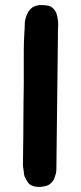

<svg xmlns="http://www.w3.org/2000/svg" viewBox="-20 -732 320 759"><path d="M71 -106 72 -185 73 -332Q74 -364 74 -398Q74 -432 74 -468Q74 -504 74 -532Q74 -560 76 -595V-599Q77 -609 77.5 -619.5Q78 -630 78 -641Q79 -659 89 -680Q96 -694 110 -704Q126 -712 141 -712Q149 -712 155.5 -711.5Q162 -711 168 -710Q181 -708 191 -698Q197 -693 202 -682Q204 -676 205.5 -670.5Q207 -665 208 -659Q209 -652 209.5 -646Q210 -640 210 -634Q210 -627 209.5 -621.5Q209 -616 209 -610V-593L203 -74V-64Q203 -61 202.5 -56.5Q202 -52 201 -46Q199 -41 197.5 -35.5Q196 -30 194 -24Q191 -19 187.5 -14.5Q184 -10 179 -6Q171 2 153 5Q126 11 102 0Q90 -8 85 -20Q82 -23 82 -26Q81 -28 80 -29Q79 -30 78 -32Q76 -37 75 -42.5Q74 -48 74 -54Q73 -59 72.5 -64Q72 -69 71 -74Q70 -82 71 -91Z"/></svg>

Font: Jua
Style: Regular
Weight: 400
Version: Version 1.001